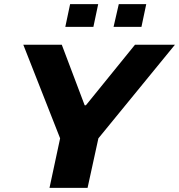

<svg xmlns="http://www.w3.org/2000/svg" viewBox="-20 -903 861 923"><path d="M218 0 269 -238 92 -688H277L387 -397H393L629 -688H821L453 -238L401 0ZM526 -774 551 -883H683L660 -774ZM294 -774 317 -883H452L429 -774Z"/></svg>

Font: Saira Expanded
Style: Bold Italic
Weight: 700
Width: 7
Italic angle: -12°
Designer: Hector Gatti with collaboration of the Omnibus-Type team
Foundry: Omnibus-Type
Version: Version 1.101